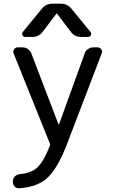

<svg xmlns="http://www.w3.org/2000/svg" viewBox="-20 -800 602 1026"><path d="M304.7 -780.3Q339.8 -780.3 361.3 -753.9L463.9 -628.9Q469.7 -621.1 465.3 -611.8Q460.9 -602.5 451.2 -602.5H414.1Q378.9 -602.5 358.4 -629.9L286.1 -725.6Q283.2 -729.5 280.3 -725.6L208 -629.9Q186.5 -602.5 152.3 -602.5H115.2Q104.5 -602.5 100.1 -611.8Q95.7 -621.1 101.6 -628.9L204.1 -753.9Q225.6 -780.3 259.8 -780.3ZM292 -136.7Q293 -135.7 293.9 -135.7Q294.9 -135.7 295.9 -136.7L432.6 -514.6Q437.5 -529.3 450.7 -538.1Q463.9 -546.9 478.5 -546.9H502Q513.7 -546.9 521.5 -536.1Q525.4 -530.3 525.4 -523.4Q525.4 -518.6 523.4 -514.6L335.9 -24.4Q284.2 108.4 224.6 158.2Q173.8 199.2 83 206.1Q82 206.1 81.1 206.1Q68.4 206.1 58.6 197.3Q48.8 186.5 48.8 171.9V168Q48.8 153.3 59.1 143.1Q69.3 132.8 83 130.9Q141.6 126 172.9 100.6Q211.9 69.3 247.1 -23.4Q249 -27.3 247.1 -31.2L52.7 -514.6Q47.9 -526.4 55.2 -536.6Q62.5 -546.9 74.2 -546.9H99.6Q116.2 -546.9 128.9 -538.1Q141.6 -529.3 147.5 -514.6Z"/></svg>

Font: Gen Jyuu GothicL Regular
Style: Regular
Weight: 400
Designer: [Source Han Sans]
Ryoko NISHIZUKA  (kana & ideographs); Paul D. Hunt (Latin, Greek & Cyrillic); Wenlong ZHANG  (bopomofo
Version: Version 1.002.20150607